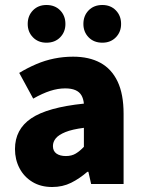

<svg xmlns="http://www.w3.org/2000/svg" viewBox="-20 -737 572 769"><path d="M189 12Q143 12 109.5 -8.5Q76 -29 58 -63.5Q40 -98 40 -140Q40 -219 105 -263Q170 -307 316 -322Q314 -342 306 -355.5Q298 -369 282 -376Q266 -383 241 -383Q212 -383 181 -373Q150 -363 113 -342L57 -445Q90 -465 125 -480Q160 -495 197 -502.5Q234 -510 273 -510Q337 -510 382 -485.5Q427 -461 451 -410.5Q475 -360 475 -281V0H345L334 -49H330Q299 -22 265 -5Q231 12 189 12ZM244 -112Q267 -112 283.5 -122Q300 -132 316 -149V-225Q269 -219 242 -208Q215 -197 203.5 -183Q192 -169 192 -152Q192 -132 206 -122Q220 -112 244 -112ZM166 -566Q133 -566 112 -587.5Q91 -609 91 -641Q91 -674 112 -695.5Q133 -717 166 -717Q200 -717 221 -695.5Q242 -674 242 -641Q242 -609 221 -587.5Q200 -566 166 -566ZM390 -566Q356 -566 335 -587.5Q314 -609 314 -641Q314 -674 335 -695.5Q356 -717 390 -717Q423 -717 444 -695.5Q465 -674 465 -641Q465 -609 444 -587.5Q423 -566 390 -566Z"/></svg>

Font: Source Sans 3 ExtraLight ExtraBold
Style: Regular
Weight: 800
Version: Version 3.052;hotconv 1.1.0;makeotfexe 2.6.0